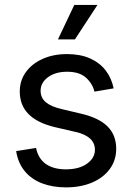

<svg xmlns="http://www.w3.org/2000/svg" viewBox="-20 -770 550 801"><path d="M255.4 11.7Q199.7 11.7 155.5 -5.1Q111.3 -22 83.3 -55.9Q55.2 -89.8 47.4 -139.6L130.4 -152.8Q139.6 -107.9 171.6 -85.7Q203.6 -63.5 254.4 -63.5Q310.1 -63.5 343 -87.2Q376 -110.8 376 -145Q376 -173.3 355.7 -191.9Q335.4 -210.4 296.9 -219.2L208.5 -239.7Q135.3 -257.3 98.9 -294.2Q62.5 -331.1 62.5 -388.2Q62.5 -434.1 87.9 -469.2Q113.3 -504.4 158 -524.4Q202.6 -544.4 259.8 -544.4Q314.9 -544.4 355.5 -526.4Q396 -508.3 420.7 -476.3Q445.3 -444.3 454.1 -401.4L374 -387.7Q366.2 -420.9 338.9 -445.8Q311.5 -470.7 259.8 -470.7Q211.4 -470.7 180.4 -448Q149.4 -425.3 149.4 -391.6Q149.4 -361.8 171.1 -343.5Q192.9 -325.2 237.3 -314.9L319.8 -295.4Q394 -277.8 429.4 -241.7Q464.8 -205.6 464.8 -149.4Q464.8 -101.6 438.2 -65.2Q411.6 -28.8 364.3 -8.5Q316.9 11.7 255.4 11.7ZM221.7 -605.5 290 -749.5H386.7L292.5 -605.5Z"/></svg>

Font: Inter 20pt
Style: Regular
Weight: 400
Version: Version 4.001;git-66647c0bb